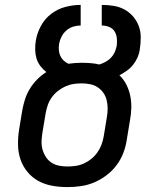

<svg xmlns="http://www.w3.org/2000/svg" viewBox="-20 -755 640 783"><path d="M255 8Q223 8 192.5 2.5Q162 -3 136.5 -17Q111 -31 92 -54Q73 -77 63.5 -105Q54 -133 53.5 -164.5Q53 -196 58 -227L71 -306Q75 -328 82 -350Q89 -372 101.5 -392.5Q114 -413 131 -430.5Q148 -448 169 -461Q155 -472 144.5 -486Q134 -500 129 -516.5Q124 -533 123.5 -551.5Q123 -570 126 -589Q131 -620 147 -649.5Q163 -679 189.5 -699Q216 -719 247.5 -727Q279 -735 309 -735V-651Q294 -651 279 -646.5Q264 -642 251.5 -631.5Q239 -621 231.5 -606.5Q224 -592 221 -577V-576Q219 -563 220 -550.5Q221 -538 226 -527Q231 -516 239.5 -508Q248 -500 259 -495Q273 -497 286.5 -498Q300 -499 313 -499Q332 -499 350 -497.5Q368 -496 385 -492Q398 -496 410 -502.5Q422 -509 431.5 -518.5Q441 -528 447 -540.5Q453 -553 455 -565L456 -567Q458 -583 456.5 -598.5Q455 -614 447.5 -626.5Q440 -639 425.5 -645Q411 -651 395 -651V-735Q420 -735 444 -731Q468 -727 488 -716Q508 -705 523 -687.5Q538 -670 546 -648.5Q554 -627 554 -602.5Q554 -578 550 -553Q548 -537 541 -521Q534 -505 523 -491Q512 -477 497 -466.5Q482 -456 467 -448Q484 -432 495 -410.5Q506 -389 511 -365Q516 -341 515.5 -315.5Q515 -290 510 -264L497 -185Q493 -158 483 -131.5Q473 -105 455.5 -81.5Q438 -58 414 -40Q390 -22 364 -11Q338 0 310 4Q282 8 255 8ZM255 -76Q271 -76 288.5 -78.5Q306 -81 322.5 -88.5Q339 -96 353 -107.5Q367 -119 377.5 -134Q388 -149 394 -165.5Q400 -182 403 -199L416 -278Q419 -295 419 -312.5Q419 -330 415 -346.5Q411 -363 401.5 -376.5Q392 -390 378.5 -399Q365 -408 348 -411.5Q331 -415 313 -415Q297 -415 280 -412.5Q263 -410 246.5 -402.5Q230 -395 215.5 -383.5Q201 -372 190.5 -357Q180 -342 174.5 -325.5Q169 -309 166 -292L153 -214Q150 -196 149.5 -178.5Q149 -161 153.5 -145Q158 -129 167 -115Q176 -101 189.5 -92Q203 -83 220 -79.5Q237 -76 255 -76Z"/></svg>

Font: Iosevka Aile Medium Oblique
Style: Regular
Weight: 500
Italic angle: -9°
Designer: Belleve Invis
Foundry: Belleve Invis
Version: Version 31.1.0; ttfautohint (v1.8.4)